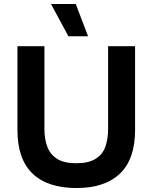

<svg xmlns="http://www.w3.org/2000/svg" viewBox="-20 -937 769 968"><path d="M362 -917 424 -754H325L237 -917ZM661 -704V-281Q661 -135 585 -62Q509 11 365 11Q220 11 144 -62Q68 -135 68 -281V-704H204V-286Q204 -235 219 -196Q234 -157 269 -135.5Q304 -114 365 -114Q426 -114 461.5 -136Q497 -158 511 -197Q525 -236 525 -286V-704Z"/></svg>

Font: Prodigy Sans SemiBold
Style: Regular
Weight: 600
Designer: Wei Huang
Foundry: Wei Huang
Version: Version 1.003; ttfautohint (v1.8.3)